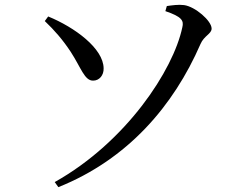

<svg xmlns="http://www.w3.org/2000/svg" viewBox="-20 -740 1040 793"><path d="M808 -558C823 -593 854 -600 854 -622C854 -654 786 -713 740 -719C717 -722 690 -718 669 -715L663 -694C731 -671 740 -655 733 -627C696 -451 502 -154 206 12L221 33C508 -82 697 -303 808 -558ZM272 -526C315 -460 329 -406 365 -407C390 -407 409 -429 408 -458C407 -540 289 -627 179 -672L165 -653C205 -615 239 -576 272 -526Z"/></svg>

Font: Source Han Serif JP Medium
Style: Regular
Weight: 500
Designer: Ryoko NISHIZUKA 西塚涼子 (kana & ideographs); Frank Grießhammer (Latin, Greek & Cyrillic); Wenlong ZHANG 张文龙 (bopomofo); San
Foundry: Adobe Systems Incorporated
Version: Version 1.001;PS 1.001;hotconv 16.6.54;makeotf.lib2.5.65590